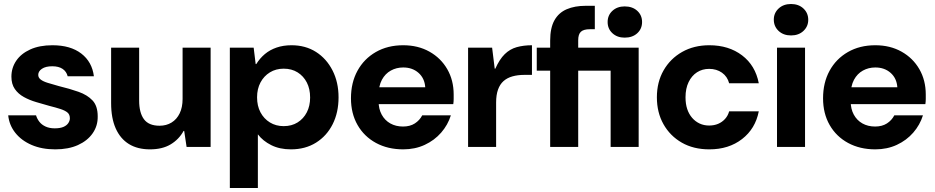

<svg xmlns="http://www.w3.org/2000/svg" viewBox="-20 -734 4670 959"><path d="M256 12Q189 12 138 -10Q87 -32 56.5 -70.5Q26 -109 21 -158H160Q165 -141 176.5 -126Q188 -111 207.5 -102Q227 -93 253 -93Q280 -93 296.5 -100Q313 -107 321 -119Q329 -131 329 -143Q329 -162 317 -172Q305 -182 282 -189.5Q259 -197 227 -205Q195 -214 161 -224Q127 -234 99 -249.5Q71 -265 54 -289.5Q37 -314 37 -351Q37 -395 61 -430.5Q85 -466 131 -487Q177 -508 242 -508Q332 -508 386 -466.5Q440 -425 449 -353H318Q312 -377 292.5 -390Q273 -403 241 -403Q208 -403 189.5 -390.5Q171 -378 171 -360Q171 -346 183.5 -336.5Q196 -327 219 -320Q242 -313 274 -304Q328 -291 372 -275.5Q416 -260 442 -232.5Q468 -205 468 -153Q469 -106 443 -68.5Q417 -31 369.5 -9.5Q322 12 256 12Z M729 12Q667 12 624 -14.5Q581 -41 558 -92.5Q535 -144 535 -219V-496H675V-232Q675 -171 699 -138.5Q723 -106 777 -106Q811 -106 837 -122Q863 -138 877.5 -168Q892 -198 892 -240V-496H1032V0H912L900 -80H897Q874 -38 832.5 -13Q791 12 729 12Z M1128 205V-496H1247L1257 -414H1260Q1278 -443 1303 -464Q1328 -485 1361.5 -496.5Q1395 -508 1436 -508Q1506 -508 1558.5 -474.5Q1611 -441 1641 -382Q1671 -323 1671 -248Q1671 -172 1641.5 -113.5Q1612 -55 1558.5 -21.5Q1505 12 1433 12Q1377 12 1335 -9Q1293 -30 1268 -63V205ZM1397 -104Q1437 -104 1466.5 -122.5Q1496 -141 1512.5 -173Q1529 -205 1529 -247Q1529 -290 1512.5 -322Q1496 -354 1466.5 -372.5Q1437 -391 1397 -391Q1358 -391 1328 -372.5Q1298 -354 1281 -322Q1264 -290 1264 -248Q1264 -205 1281 -173Q1298 -141 1328 -122.5Q1358 -104 1397 -104Z M1994 12Q1917 12 1858 -20Q1799 -52 1766 -109.5Q1733 -167 1733 -243Q1733 -321 1765.5 -380.5Q1798 -440 1857 -474Q1916 -508 1994 -508Q2068 -508 2125 -476Q2182 -444 2214 -388.5Q2246 -333 2246 -262Q2246 -252 2246 -239.5Q2246 -227 2244 -214H1833V-298H2104Q2101 -343 2070.5 -370Q2040 -397 1994 -397Q1960 -397 1932 -381.5Q1904 -366 1887.5 -335.5Q1871 -305 1871 -257V-228Q1871 -190 1886.5 -161.5Q1902 -133 1929.5 -117.5Q1957 -102 1993 -102Q2028 -102 2052 -117.5Q2076 -133 2089 -158H2232Q2217 -110 2183.5 -71.5Q2150 -33 2101.5 -10.5Q2053 12 1994 12Z M2318 0V-496H2438L2451 -391H2454Q2475 -438 2501 -463.5Q2527 -489 2561 -498.5Q2595 -508 2637 -508V-360H2599Q2566 -360 2539.5 -352.5Q2513 -345 2495 -329Q2477 -313 2467.5 -286.5Q2458 -260 2458 -222V0Z M2728 0V-381H2661V-496H2728V-531Q2728 -595 2749.5 -633Q2771 -671 2811 -688Q2851 -705 2905 -705H2951V-588H2926Q2895 -588 2881.5 -575.5Q2868 -563 2868 -533V-496H3170V0H3030V-381H2868V0ZM3100 -546Q3063 -546 3039 -568Q3015 -590 3015 -624Q3015 -658 3039 -680Q3063 -702 3100 -702Q3139 -702 3163 -680Q3187 -658 3187 -624Q3187 -590 3163 -568Q3139 -546 3100 -546Z M3523 12Q3444 12 3385.5 -21.5Q3327 -55 3294 -113.5Q3261 -172 3261 -248Q3261 -324 3294.5 -382.5Q3328 -441 3387 -474.5Q3446 -508 3523 -508Q3620 -508 3686.5 -457.5Q3753 -407 3770 -318H3622Q3613 -352 3586 -371Q3559 -390 3522 -390Q3488 -390 3461.5 -373Q3435 -356 3419.5 -324Q3404 -292 3404 -248Q3404 -215 3412.5 -189.5Q3421 -164 3437 -145.5Q3453 -127 3474.5 -117Q3496 -107 3522 -107Q3547 -107 3567 -115.5Q3587 -124 3601.5 -140Q3616 -156 3622 -178H3770Q3753 -91 3686.5 -39.5Q3620 12 3523 12Z M3861 0V-496H4001V0ZM3931 -557Q3893 -557 3869 -579.5Q3845 -602 3845 -636Q3845 -669 3869 -691.5Q3893 -714 3931 -714Q3969 -714 3993 -691.5Q4017 -669 4017 -635Q4017 -602 3993 -579.5Q3969 -557 3931 -557Z M4352 12Q4275 12 4216 -20Q4157 -52 4124 -109.5Q4091 -167 4091 -243Q4091 -321 4123.5 -380.5Q4156 -440 4215 -474Q4274 -508 4352 -508Q4426 -508 4483 -476Q4540 -444 4572 -388.5Q4604 -333 4604 -262Q4604 -252 4604 -239.5Q4604 -227 4602 -214H4191V-298H4462Q4459 -343 4428.5 -370Q4398 -397 4352 -397Q4318 -397 4290 -381.5Q4262 -366 4245.5 -335.5Q4229 -305 4229 -257V-228Q4229 -190 4244.5 -161.5Q4260 -133 4287.5 -117.5Q4315 -102 4351 -102Q4386 -102 4410 -117.5Q4434 -133 4447 -158H4590Q4575 -110 4541.5 -71.5Q4508 -33 4459.5 -10.5Q4411 12 4352 12Z"/></svg>

Font: DM Sans 36pt ExtraBold
Style: Regular
Weight: 800
Designer: Colophon Foundry, Jonny Pinhorn
Foundry: Colophon Foundry
Version: Version 4.004;gftools[0.9.30]